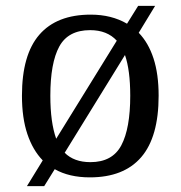

<svg xmlns="http://www.w3.org/2000/svg" viewBox="-20 -596 617 656"><path d="M126 -48Q92 -83 73.5 -138Q55 -193 55 -269Q55 -409 114.5 -477.5Q174 -546 290 -546Q361 -546 414 -515L452 -576H510L454 -484Q487 -450 504.5 -396.5Q522 -343 522 -269Q522 -128 462.5 -59Q403 10 287 10Q216 10 167 -18L131 40H72ZM379 -457Q346 -493 288 -493Q213 -493 182.5 -437Q152 -381 152 -269Q152 -223 157 -186.5Q162 -150 172 -122ZM289 -42Q364 -42 394.5 -99.5Q425 -157 425 -269Q425 -356 407 -408L201 -74Q233 -42 289 -42Z"/></svg>

Font: NotoSerif-Regular
Style: Regular
Weight: 400
Designer: Monotype Design Team
Foundry: Monotype Imaging Inc.
Version: Version 2.007; ttfautohint (v1.8) -l 8 -r 50 -G 200 -x 14 -D